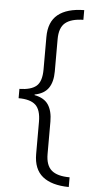

<svg xmlns="http://www.w3.org/2000/svg" viewBox="-59 -751 475 945"><g transform="rotate(5 178.5 -278.0)"><path d="M318 159Q233 158 188.5 122Q144 86 144 11V-148Q144 -207 118 -231Q92 -255 34 -255V-301Q91 -302 117.5 -324.5Q144 -347 144 -407V-567Q144 -642 188.5 -678Q233 -714 318 -715V-667Q258 -666 229 -642Q200 -618 200 -561V-402Q200 -350 179 -319.5Q158 -289 111 -280V-277Q159 -268 179.5 -237Q200 -206 200 -154V6Q200 62 228.5 86.5Q257 111 318 111Z"/></g></svg>

Font: Noto Sans Khmer UI SemiCondensed Light
Style: Regular
Weight: 300
Width: 4
Designer: Danh Hong and the Monotype Design Team
Foundry: Monotype Imaging Inc.
Version: Version 2.002; ttfautohint (v1.8.4.7-5d5b)